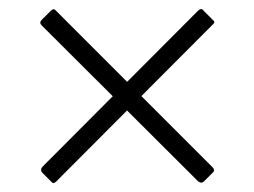

<svg xmlns="http://www.w3.org/2000/svg" viewBox="-20 -585 562 424"><path d="M431 -185Q424 -178 416 -186L72 -529Q69 -532 69 -535Q69 -538 72 -541L92 -561Q98 -567 102 -563L450 -215Q452 -213 452.5 -210Q453 -207 451 -205ZM74 -203Q67 -210 75 -218L417 -561Q421 -565 424 -565Q427 -565 430 -561L450 -541Q456 -537 451 -532L104 -184Q98 -178 94 -183Z"/></svg>

Font: Libre Franklin Thin ExtraLight
Style: Regular
Weight: 250
Version: Version 3.000